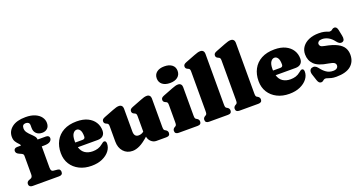

<svg xmlns="http://www.w3.org/2000/svg" viewBox="-41 -1415 3929 2090"><g transform="rotate(-20 1923.0 -370.0)"><path d="M317 -124Q317 -82 343 -79.5L394 -74Q411 -72 418 -61.5Q425 -51 425 -37Q425 0 383.5 0H76Q56.5 0 45.5 -9.5Q34.5 -19 34.5 -35.5Q34.5 -65 65.5 -75.5L77 -79.5Q91.5 -84 98.2 -94.2Q105 -104.5 105 -124.5V-339.5Q105 -350.5 99.5 -357.5Q94 -364.5 77.5 -372L62 -378.5Q40.5 -388 32 -398.5Q23.5 -409 23.5 -423Q23.5 -438 33.8 -447.2Q44 -456.5 63.5 -456.5H106.5V-459Q106.5 -469.5 91.2 -484Q76 -498.5 61 -521.2Q46 -544 46 -580Q46 -646 101 -688.5Q156 -731 258 -731Q323 -731 367.2 -711.8Q411.5 -692.5 434.5 -660.8Q457.5 -629 457.5 -592Q457.5 -551 434 -529.5Q410.5 -508 373.5 -508Q331.5 -508 306.5 -532.2Q281.5 -556.5 281.5 -597.5V-628.5Q281.5 -649 269.5 -658.8Q257.5 -668.5 239 -668.5Q197 -668.5 197 -623Q197 -596 212.5 -574.5Q228 -553 248.2 -534.2Q268.5 -515.5 284 -497Q299.5 -478.5 299.5 -458V-456.5H396Q414 -456.5 424.5 -448.2Q435 -440 435 -425Q435 -402 414 -386.5Q393 -371 344.5 -371H317Z M997.5 -307.5Q997.5 -269.5 975.5 -248.8Q953.5 -228 914 -228H683Q698 -178 734.2 -154.2Q770.5 -130.5 823 -130.5Q854.5 -130.5 883 -139.2Q911.5 -148 936.5 -169Q950.5 -181 958.2 -185.2Q966 -189.5 973.5 -189.5Q995.5 -188.5 995.5 -156Q995.5 -111.5 965.8 -72.8Q936 -34 882.5 -10Q829 14 757 14Q677.5 14 616.5 -16.8Q555.5 -47.5 521 -102.2Q486.5 -157 486.5 -230.5Q486.5 -309 518.8 -369.2Q551 -429.5 613.2 -463.2Q675.5 -497 765 -497Q840 -497 891.8 -471.8Q943.5 -446.5 970.5 -403.8Q997.5 -361 997.5 -307.5ZM673.5 -301.5Q673.5 -293.5 674 -285.5H758Q788.5 -285.5 788.5 -315Q788.5 -367 773 -389.5Q757.5 -412 735.5 -412Q710 -412 691.8 -385.8Q673.5 -359.5 673.5 -301.5Z M1087 -146V-322.5Q1087 -342 1082.2 -349.2Q1077.5 -356.5 1068.5 -360.5L1059.5 -364.5Q1037 -374.5 1037 -396.5Q1037 -410.5 1045 -419.5Q1053 -428.5 1072.5 -436L1181 -478Q1207.5 -488 1223.2 -492.5Q1239 -497 1254.5 -497Q1276 -497 1287.5 -484.2Q1299 -471.5 1299 -452V-186.5Q1299 -122.5 1350.5 -122.5Q1365.5 -122.5 1380.8 -127.5Q1396 -132.5 1410 -144V-322.5Q1410 -342 1405.2 -349.2Q1400.5 -356.5 1391.5 -360.5L1382.5 -364.5Q1360 -374.5 1360 -396.5Q1360 -410.5 1368 -419.5Q1376 -428.5 1395.5 -436L1504 -478Q1529.5 -488 1545.5 -492.5Q1561.5 -497 1578.5 -497Q1599 -497 1610.5 -484.2Q1622 -471.5 1622 -452V-123.5Q1622 -100.5 1625.2 -91.8Q1628.5 -83 1636 -78.5L1645 -73.5Q1668 -60 1668 -36.5Q1668 0 1625.5 0H1509.5Q1476.5 0 1450.5 -24Q1424.5 -48 1419.5 -82.5Q1360.5 -29.5 1315.5 -7.8Q1270.5 14 1232 14Q1167 14 1127 -30.5Q1087 -75 1087 -146Z M1867 -541Q1811 -541 1778.5 -567Q1746 -593 1746 -638Q1746 -682.5 1778.5 -708Q1811 -733.5 1867 -733.5Q1923 -733.5 1955.5 -708Q1988 -682.5 1988 -638Q1988 -593 1955.5 -567Q1923 -541 1867 -541ZM1984 -452V-123.5Q1984 -100.5 1987.2 -91.8Q1990.5 -83 1998 -78.5L2007 -73.5Q2030 -60 2030 -36.5Q2030 0 1987.5 0H1768.5Q1726 0 1726 -36.5Q1726 -60 1749.5 -73.5L1758.5 -78.5Q1765.5 -83 1768.8 -91.8Q1772 -100.5 1772 -123.5V-322.5Q1772 -342 1767.2 -349.2Q1762.5 -356.5 1753.5 -360.5L1744.5 -364.5Q1722 -374.5 1722 -396.5Q1722 -410.5 1730 -419.5Q1738 -428.5 1757.5 -436L1866 -478Q1892.5 -488 1908.2 -492.5Q1924 -497 1939.5 -497Q1961 -497 1972.5 -484.2Q1984 -471.5 1984 -452Z M2336 -710V-123.5Q2336 -100.5 2339.2 -91.8Q2342.5 -83 2350 -78.5L2359 -73.5Q2382 -60 2382 -36.5Q2382 0 2339.5 0H2120.5Q2078 0 2078 -36.5Q2078 -60 2101.5 -73.5L2110.5 -78.5Q2117.5 -83 2120.8 -91.8Q2124 -100.5 2124 -123.5V-580.5Q2124 -600 2119.2 -607.2Q2114.5 -614.5 2105.5 -618.5L2096.5 -622.5Q2074 -632.5 2074 -654.5Q2074 -668.5 2082 -677.5Q2090 -686.5 2109.5 -694L2218 -736Q2244.5 -746 2260.2 -750.5Q2276 -755 2291.5 -755Q2313 -755 2324.5 -742.2Q2336 -729.5 2336 -710Z M2688 -710V-123.5Q2688 -100.5 2691.2 -91.8Q2694.5 -83 2702 -78.5L2711 -73.5Q2734 -60 2734 -36.5Q2734 0 2691.5 0H2472.5Q2430 0 2430 -36.5Q2430 -60 2453.5 -73.5L2462.5 -78.5Q2469.5 -83 2472.8 -91.8Q2476 -100.5 2476 -123.5V-580.5Q2476 -600 2471.2 -607.2Q2466.5 -614.5 2457.5 -618.5L2448.5 -622.5Q2426 -632.5 2426 -654.5Q2426 -668.5 2434 -677.5Q2442 -686.5 2461.5 -694L2570 -736Q2596.5 -746 2612.2 -750.5Q2628 -755 2643.5 -755Q2665 -755 2676.5 -742.2Q2688 -729.5 2688 -710Z M3288.5 -307.5Q3288.5 -269.5 3266.5 -248.8Q3244.5 -228 3205 -228H2974Q2989 -178 3025.2 -154.2Q3061.5 -130.5 3114 -130.5Q3145.5 -130.5 3174 -139.2Q3202.5 -148 3227.5 -169Q3241.5 -181 3249.2 -185.2Q3257 -189.5 3264.5 -189.5Q3286.5 -188.5 3286.5 -156Q3286.5 -111.5 3256.8 -72.8Q3227 -34 3173.5 -10Q3120 14 3048 14Q2968.5 14 2907.5 -16.8Q2846.5 -47.5 2812 -102.2Q2777.5 -157 2777.5 -230.5Q2777.5 -309 2809.8 -369.2Q2842 -429.5 2904.2 -463.2Q2966.5 -497 3056 -497Q3131 -497 3182.8 -471.8Q3234.5 -446.5 3261.5 -403.8Q3288.5 -361 3288.5 -307.5ZM2964.5 -301.5Q2964.5 -293.5 2965 -285.5H3049Q3079.5 -285.5 3079.5 -315Q3079.5 -367 3064 -389.5Q3048.5 -412 3026.5 -412Q3001 -412 2982.8 -385.8Q2964.5 -359.5 2964.5 -301.5Z M3583 -425Q3554.5 -425 3541.5 -413.8Q3528.5 -402.5 3528.5 -387.5Q3528.5 -373.5 3539.2 -362Q3550 -350.5 3584 -345Q3674 -328.5 3724.2 -302.2Q3774.5 -276 3795 -240.5Q3815.5 -205 3815.5 -160Q3815.5 -79 3759.5 -32.5Q3703.5 14 3591 14Q3557 14 3534.2 8.2Q3511.5 2.5 3496.5 -3.2Q3481.5 -9 3470.5 -9Q3458.5 -9 3450.8 -3.2Q3443 2.5 3435.2 8.5Q3427.5 14.5 3415.5 14.5Q3401.5 14.5 3391.8 5.5Q3382 -3.5 3374.5 -25L3352.5 -92Q3341.5 -122 3347 -142Q3352.5 -162 3370.5 -169Q3410 -183 3440 -143.5Q3469 -104 3502.5 -81Q3536 -58 3579.5 -58Q3609 -58 3623.8 -70Q3638.5 -82 3638.5 -101.5Q3638.5 -120 3622.8 -131.8Q3607 -143.5 3557.5 -151.5Q3445 -168 3398.8 -214.2Q3352.5 -260.5 3352.5 -331Q3352.5 -381 3380.2 -418.5Q3408 -456 3456.8 -476.5Q3505.5 -497 3568.5 -497Q3608 -497 3631.8 -491.2Q3655.5 -485.5 3669.2 -479.5Q3683 -473.5 3692 -473.5Q3710 -473.5 3722 -485.2Q3734 -497 3751 -497Q3763 -497 3772.5 -488Q3782 -479 3787 -457.5L3801.5 -386Q3807 -360 3802.5 -342Q3798 -324 3780 -318Q3748.5 -307.5 3718 -348Q3688 -388 3653.2 -406.5Q3618.5 -425 3583 -425Z"/></g></svg>

Font: Fraunces 9pt S050 Black
Style: Regular
Weight: 900
Version: Version 1.000; ttfautohint (v1.8.3)